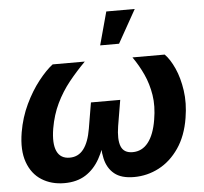

<svg xmlns="http://www.w3.org/2000/svg" viewBox="-54 -815 935 880"><g transform="rotate(-5 414.0 -375.5)"><path d="M207.5 7.8Q147.9 7.8 103.3 -20.3Q58.6 -48.3 38.6 -104Q18.6 -159.7 32.2 -241.2Q43.9 -309.6 72 -368.4Q100.1 -427.2 135 -471.4Q169.9 -515.6 200.7 -539.1H348.6Q308.6 -499 273.4 -455.3Q238.3 -411.6 213.4 -360.1Q188.5 -308.6 177.7 -245.6Q166.5 -177.2 182.9 -141.8Q199.2 -106.4 241.7 -106.4Q281.7 -106.4 305.9 -138.2Q330.1 -169.9 340.3 -231L360.4 -350.1H495.1L475.1 -231Q465.3 -169.9 478 -138.2Q490.7 -106.4 531.2 -106.4Q574.7 -106.4 602.8 -142.1Q630.9 -177.7 642.1 -245.6Q652.8 -308.1 644.5 -359.6Q636.2 -411.1 616 -455.3Q595.7 -499.5 567.9 -539.1H716.3Q740.2 -515.1 760.3 -470.7Q780.3 -426.3 788.8 -367.7Q797.4 -309.1 786.1 -241.2Q772.9 -159.7 734.6 -104Q696.3 -48.3 642.6 -20.3Q588.9 7.8 527.8 7.8Q469.2 7.8 437.5 -18.1Q405.8 -43.9 395.5 -89.6Q385.3 -135.3 390.1 -194.8H411.1Q396.5 -134.8 370.8 -88.9Q345.2 -43 305.2 -17.6Q265.1 7.8 207.5 7.8ZM425.3 -606.9 466.8 -759.3H597.7L512.2 -606.9Z"/></g></svg>

Font: Inter 18pt
Style: Bold Italic
Weight: 700
Italic angle: -9.3988°
Designer: Rasmus Andersson
Foundry: rsms
Version: Version 4.001;git-66647c0bb